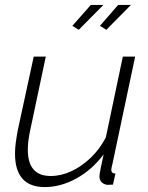

<svg xmlns="http://www.w3.org/2000/svg" viewBox="-20 -750 602 780"><path d="M162 10Q41 10 41 -126Q41 -147 44 -170Q47 -193 52 -220L117 -520H166L104 -227Q93 -179 93 -142Q93 -35 186 -35Q228 -35 270 -54.5Q312 -74 349 -109.5Q386 -145 410 -192L479 -520H529L437 -85Q435 -77 433.5 -70Q432 -63 432 -61Q432 -45 449 -45L439 0Q432 0 426.5 0.5Q421 1 417 1Q401 -1 392.5 -10Q384 -19 384 -34Q384 -38 385 -44.5Q386 -51 389.5 -69Q393 -87 401 -123Q355 -61 291 -25.5Q227 10 162 10ZM300 -629 274 -645 349 -730H400ZM412 -629 386 -645 460 -730H512Z"/></svg>

Font: Raleway Thin Light
Style: Italic
Weight: 300
Italic angle: -12°
Version: Version 4.026